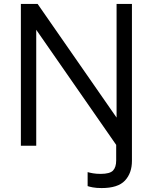

<svg xmlns="http://www.w3.org/2000/svg" viewBox="-20 -740 776 975"><path d="M86 0V-720H171L592 -114L572 -112V-720H650V0H573L152 -606L164 -608V0ZM496 215Q469 215 451 211.5Q433 208 425 205V134Q435 137 452 140Q469 143 491 143Q538 143 554 126Q570 109 570 75V-25H650V77Q650 139 614.5 177Q579 215 496 215Z"/></svg>

Font: Instrument Sans
Style: Regular
Weight: 400
Designer: Rodrigo Fuenzalida
Foundry: fragTYPE
Version: Version 1.000;gftools[0.9.28]